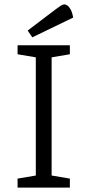

<svg xmlns="http://www.w3.org/2000/svg" viewBox="-20 -854 399 874"><path d="M60 0V-41L143 -55V-593L60 -607V-648H298V-607L215 -593V-55L298 -41V0ZM127 -684 106 -715 234 -812Q247 -822 256.5 -828Q266 -834 273 -834Q279 -834 286.5 -829Q294 -824 301.5 -811Q309 -798 313 -774Z"/></svg>

Font: Faustina Light
Style: Regular
Weight: 300
Designer: Alfonso Garcia
Foundry: http://www.omnibus-type.com
Version: Version 1.200